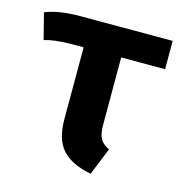

<svg xmlns="http://www.w3.org/2000/svg" viewBox="-94 -608 657 701"><g transform="rotate(15 234.5 -257.0)"><path d="M474 -423H308V-170Q308 -134 317.5 -116.5Q327 -99 352 -87L310 16Q236 2 201 -36.5Q166 -75 166 -151V-423H113Q54 -422 18 -411L-7 -509Q42 -530 126 -530H474Z"/></g></svg>

Font: Fira Sans SemiBold
Style: Regular
Weight: 600
Designer: bBox Type GmbH & Carrois Corporate GbR & Edenspiekermann AG
Foundry: bBox Type GmbH & Carrois Corporate GbR & Edenspiekermann AG
Version: Version 4.301;PS 004.301;hotconv 1.0.88;makeotf.lib2.5.64775